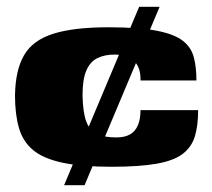

<svg xmlns="http://www.w3.org/2000/svg" viewBox="-20 -543 623 563"><path d="M307 -54Q219 -54 163 -66Q107 -78 77 -103Q47 -128 35.5 -168Q24 -208 24 -263Q25 -337 50.5 -381Q76 -425 136 -444Q196 -463 298 -463Q387 -463 439 -453Q491 -443 516 -423.5Q541 -404 548.5 -374.5Q556 -345 556 -307H392Q393 -346 372.5 -364.5Q352 -383 315 -383Q288 -383 266.5 -373Q245 -363 233.5 -337Q222 -311 222 -263Q223 -215 232.5 -188Q242 -161 263.5 -150.5Q285 -140 321 -140Q346 -140 361.5 -149Q377 -158 384.5 -176Q392 -194 392 -220H561Q561 -175 551.5 -143.5Q542 -112 516 -92Q490 -72 439.5 -63Q389 -54 307 -54ZM168 0 388 -523H448L228 0Z"/></svg>

Font: Genos Black
Style: Regular
Weight: 900
Designer: Robert E. Leuschke
Foundry: Robert E. Leuschke
Version: Version 1.010